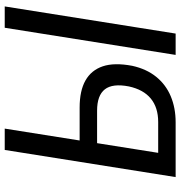

<svg xmlns="http://www.w3.org/2000/svg" viewBox="4 -748 745 792"><g transform="rotate(-90 376.0 -352.5)"><path d="M41 0 153 -705H241L192 -396H328Q397 -396 439.5 -372Q482 -348 498 -300.5Q514 -253 500 -179Q487 -120 454.5 -80Q422 -40 374 -20Q326 0 267 0ZM141 -72H268Q328 -72 365 -102.5Q402 -133 415 -193Q428 -260 403 -292Q378 -324 315 -324H181ZM545 0 657 -705H745L633 0Z"/></g></svg>

Font: Nunito Sans 10pt Condensed Medium
Style: Italic
Weight: 500
Width: 3
Italic angle: -9°
Designer: Vernon Adams
Foundry: Vernon Adams
Version: Version 3.101;gftools[0.9.27]